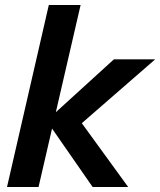

<svg xmlns="http://www.w3.org/2000/svg" viewBox="-20 -747 640 767"><path d="M8 0 175 -727H302L134 0ZM350 0 166 -265 435 -510H600L292 -242L282 -289L492 0Z"/></svg>

Font: Instrument Sans SemiBold
Style: Italic
Weight: 600
Italic angle: -13°
Designer: Rodrigo Fuenzalida
Foundry: fragTYPE
Version: Version 1.000;gftools[0.9.28]